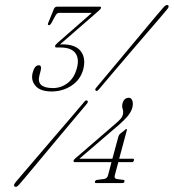

<svg xmlns="http://www.w3.org/2000/svg" viewBox="-20 -727 689 762"><path d="M449.5 -183.5Q451.5 -191.5 456 -195.5L476 -211.5Q479 -215 481.5 -215Q484.5 -215 483.5 -210.5L453 -97H507.5Q513 -97 511.5 -90.5Q509.5 -83.5 503.5 -83.5H449.5L435.5 -31Q432 -18 444 -16.5L470 -13Q475 -12.5 474 -6.5Q472 -0.5 466.5 -0.5H361.5Q354.5 -0.5 357 -6.5Q358.5 -12 364.5 -13L392 -16.5Q405 -18 408.5 -30.5L422.5 -83.5H277.5Q270.5 -83.5 272 -90Q273 -93.5 279 -98.5L439.5 -237Q450 -246 457.2 -253.8Q464.5 -261.5 467.5 -271.5Q470.5 -284.5 466.8 -294.5Q463 -304.5 466.5 -317.5Q472.5 -339 492 -339Q500.5 -339 505 -328.2Q509.5 -317.5 505 -299Q499.5 -281 486.2 -265.5Q473 -250 451.5 -231L295 -97H426ZM373.5 -373.5Q364.5 -362.5 360 -367.5Q354.5 -371 363.5 -381Q386 -407.5 417.5 -445.5Q449 -483.5 483.5 -524.5Q518 -565.5 548.8 -602.8Q579.5 -640 601.5 -666Q623.5 -692 629.5 -698.5Q640 -710.5 647.5 -706Q653 -700.5 642 -688.5Q636.5 -681.5 614.8 -656Q593 -630.5 561.2 -593.8Q529.5 -557 494.5 -516Q459.5 -475 427.5 -437.5Q395.5 -400 373.5 -373.5ZM313 -321Q320 -331.5 326.5 -327.5Q332 -323 323 -313Q301.5 -287.5 270 -250Q238.5 -212.5 203.8 -171Q169 -129.5 137.5 -91.5Q106 -53.5 83.8 -27.2Q61.5 -1 55.5 6Q44.5 18.5 38 13Q31.5 8.5 42.5 -4.5Q48 -11 70.2 -37.2Q92.5 -63.5 124.8 -101Q157 -138.5 192.2 -179.8Q227.5 -221 259.5 -258.2Q291.5 -295.5 313 -321ZM310.5 -452.5Q300 -411.5 264.8 -387.8Q229.5 -364 185 -364Q139.5 -364 120.5 -386.8Q101.5 -409.5 110 -439.5Q117.5 -468 134 -468Q146.5 -468 141.5 -447L136.5 -428Q123 -377.5 190.5 -377.5Q222 -377.5 248.2 -397.2Q274.5 -417 285 -456Q295.5 -494.5 279 -516.5Q262.5 -538.5 219.5 -538.5H204.5Q197 -538.5 199 -545Q199.5 -548 202 -550.5Q204.5 -553 208 -556.5L344.5 -676H215Q205.5 -676 199.5 -664L184 -635.5Q179 -627 174 -627Q167.5 -627 171.5 -636.5L193 -689.5Q197 -700.5 206.5 -700.5H376Q382 -700.5 381 -695Q379.5 -691 371.5 -684L218 -550.5Q221 -550.5 223.5 -550.8Q226 -551 227.5 -551Q280 -551 300.8 -523.5Q321.5 -496 310.5 -452.5Z"/></svg>

Font: Fraunces 144pt Soft Thin
Style: Italic
Weight: 100
Italic angle: -16°
Version: Version 1.000;[0bf87f6ff]